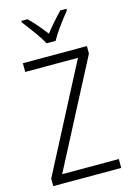

<svg xmlns="http://www.w3.org/2000/svg" viewBox="-139 -1015 737 1083"><g transform="rotate(-15 229.5 -473.5)"><path d="M32 0V-44L354 -663H46V-714H420V-670L98 -52H429V0ZM363 -938Q286 -842 257 -788H204Q188 -819 158 -860.5Q128 -902 100 -938V-947H135Q177 -908 231 -837Q274 -892 327 -947H363Z"/></g></svg>

Font: Noto Sans UI NarrowLight
Style: Regular
Weight: 300
Width: 4
Designer: Monotype Design Team
Foundry: Monotype Imaging Inc.
Version: Version 1.001